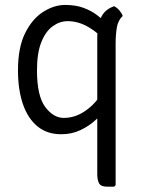

<svg xmlns="http://www.w3.org/2000/svg" viewBox="-20 -522 564 758"><path d="M51 -244.5Q51 -335 79.5 -391.8Q108 -448.5 151 -475.5Q194 -502.5 237 -502.5Q278 -502.5 308.5 -491.5Q339 -480.5 362.5 -462.8Q386 -445 405 -424.5L397 -356Q372.5 -389.5 331.2 -414Q290 -438.5 247 -438.5Q216 -438.5 188.2 -418.5Q160.5 -398.5 143.2 -355.8Q126 -313 126 -244Q126 -144 158.2 -100.2Q190.5 -56.5 232 -56.5Q278 -56.5 319 -85.8Q360 -115 381.5 -155.5L393.5 -90Q381.5 -70.5 357 -47.8Q332.5 -25 298 -8.5Q263.5 8 221.5 8Q165.5 8 127.5 -23.5Q89.5 -55 70.2 -111.8Q51 -168.5 51 -244.5ZM364 -376Q364 -416 377.5 -449.8Q391 -483.5 430.5 -497.5Q442 -492 451.5 -480.8Q461 -469.5 464.5 -459Q446 -442 441.2 -413Q436.5 -384 436.5 -352V209L430.5 215H403.5Q378.5 215 371.2 202Q364 189 364 164.5Z"/></svg>

Font: Signika Light Light
Style: Regular
Weight: 300
Version: Version 2.001